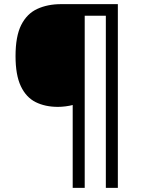

<svg xmlns="http://www.w3.org/2000/svg" viewBox="-20 -780 695 927"><path d="M549 127H491V-704H389V127H331V-273Q316 -269 296.5 -266.5Q277 -264 260 -264Q198 -264 152 -287Q106 -310 80.5 -364Q55 -418 55 -509Q55 -605 82.5 -659.5Q110 -714 160 -737Q210 -760 275 -760H549Z"/></svg>

Font: Noto Sans Masaram Gondi
Style: Regular
Weight: 400
Designer: Ek Type & Mukund Gokhale
Foundry: Ek Type
Version: Version 1.004; ttfautohint (v1.8.4.7-5d5b)